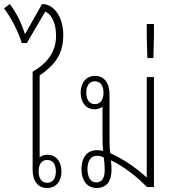

<svg xmlns="http://www.w3.org/2000/svg" viewBox="-53 -934 864 959"><path d="M263 -760C263 -847 218 -914 157 -914L74 -767H70C55 -817 32 -865 -4 -914L-33 -892C4 -844 35 -783 56 -719H81L173 -876C208 -861 227 -813 227 -755C227 -671 178 -615 110 -576V-86C110 -30 136 5 182 5C227 5 254 -28 254 -78C254 -128 226 -161 184 -161C168 -161 155 -157 145 -148V-557C219 -609 263 -660 263 -760ZM183 -135C210 -135 226 -114 226 -78C226 -42 210 -21 183 -21C155 -21 140 -42 140 -78C140 -114 155 -135 183 -135Z M504 -85C504 -102 503 -118 501 -133C562 -105 626 -56 681 0H716V-549H680V-49H678C625 -98 558 -142 498 -169C495 -187 494 -210 494 -230V-463C494 -520 467 -555 422 -555C377 -555 350 -521 350 -471C350 -422 377 -388 419 -388C435 -388 449 -393 459 -401V-243C459 -218 460 -195 462 -180C451 -183 442 -184 431 -184C387 -184 354 -153 354 -89C354 -30 384 5 430 5C478 5 504 -28 504 -85ZM421 -414C394 -414 378 -435 378 -471C378 -507 394 -528 421 -528C448 -528 464 -507 464 -471C464 -435 448 -414 421 -414ZM428 -23C401 -23 384 -47 384 -89C384 -134 403 -156 431 -156C445 -156 453 -153 465 -148C468 -130 470 -108 470 -87C470 -48 459 -23 428 -23Z M683 -644H713L716 -752V-814H680V-752Z"/></svg>

Font: Noto Sans Thai Looped Condensed ExtraLight
Style: Regular
Weight: 200
Width: 3
Designer: Sasikarn Vongin, Ben Mitchell
Foundry: The Fontpad Ltd
Version: Version 1.001